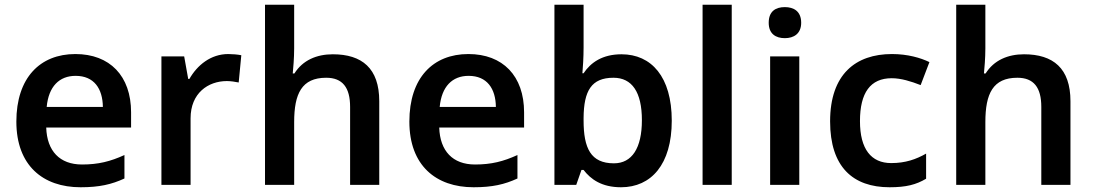

<svg xmlns="http://www.w3.org/2000/svg" viewBox="-20 -780 4614 810"><path d="M298 -552C149 -552 49 -452 49 -267C49 -82 161 10 320 10C399 10 451 -2 505 -27V-126C446 -99 395 -86 326 -86C232 -86 178 -143 175 -242H533V-306C533 -460 443 -552 298 -552ZM299 -460C377 -460 413 -406 414 -329H177C185 -415 230 -460 299 -460Z M943 -552C869 -552 812 -505 779 -447H774L757 -542H661V0H784V-281C784 -387 858 -438 937 -438C952 -438 974 -435 987 -432L998 -547C984 -550 960 -552 943 -552Z M1221 -576V-760H1098V0H1221V-265C1221 -385 1253 -452 1356 -452C1425 -452 1457 -411 1457 -329V0H1580V-353C1580 -492 1507 -551 1384 -551C1316 -551 1257 -526 1222 -470H1215C1217 -491 1221 -534 1221 -576Z M1956 -552C1807 -552 1707 -452 1707 -267C1707 -82 1819 10 1978 10C2057 10 2109 -2 2163 -27V-126C2104 -99 2053 -86 1984 -86C1890 -86 1836 -143 1833 -242H2191V-306C2191 -460 2101 -552 1956 -552ZM1957 -460C2035 -460 2071 -406 2072 -329H1835C1843 -415 1888 -460 1957 -460Z M2442 -580V-760H2319V0H2411L2433 -63H2442C2472 -24 2518 10 2600 10C2727 10 2814 -86 2814 -271C2814 -456 2728 -551 2602 -551C2521 -551 2472 -516 2442 -471H2437C2439 -493 2442 -537 2442 -580ZM2568 -452C2646 -452 2688 -392 2688 -273C2688 -155 2646 -91 2570 -91C2472 -91 2442 -155 2442 -272V-283C2443 -397 2475 -452 2568 -452Z M3067 0V-760H2944V0Z M3291 -750C3253 -750 3223 -733 3223 -684C3223 -637 3253 -619 3291 -619C3328 -619 3360 -637 3360 -684C3360 -733 3328 -750 3291 -750ZM3352 -542H3229V0H3352Z M3733 10C3803 10 3845 -1 3887 -26V-132C3845 -108 3800 -92 3740 -92C3655 -92 3608 -151 3608 -269C3608 -389 3652 -450 3742 -450C3781 -450 3823 -437 3864 -421L3901 -518C3864 -536 3809 -552 3743 -552C3590 -552 3482 -467 3482 -268C3482 -76 3578 10 3733 10Z M4137 -576V-760H4014V0H4137V-265C4137 -385 4169 -452 4272 -452C4341 -452 4373 -411 4373 -329V0H4496V-353C4496 -492 4423 -551 4300 -551C4232 -551 4173 -526 4138 -470H4131C4133 -491 4137 -534 4137 -576Z"/></svg>

Font: Noto Sans New Tai Lue Semibold
Style: Regular
Weight: 600
Designer: Monotype Design Team
Foundry: Monotype Imaging Inc.
Version: Version 2.004